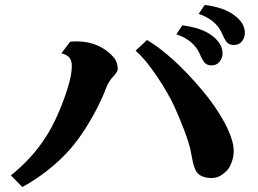

<svg xmlns="http://www.w3.org/2000/svg" viewBox="-20 -833 1040 773"><path d="M804.2 -813Q843.3 -808.1 873.5 -797.6Q903.8 -787.1 926.8 -769Q943.8 -756.3 954.8 -739Q965.8 -721.7 965.8 -699.2Q965.8 -681.6 954.1 -666.7Q942.4 -651.9 921.9 -651.9Q903.3 -651.9 894 -662.4Q884.8 -672.9 875 -695.8Q862.3 -726.1 837.4 -746.3Q812.5 -766.6 779.8 -776.9ZM713.9 -731Q752.9 -726.1 783.4 -715.6Q814 -705.1 836.9 -687Q853.5 -674.3 864.7 -657Q876 -639.6 876 -617.2Q876 -606 870.6 -595Q865.2 -584 855.5 -576.9Q845.7 -569.8 832 -569.8Q813.5 -569.8 804.2 -580.3Q794.9 -590.8 785.2 -613.8Q772.5 -644 747.3 -664.3Q722.2 -684.6 689.9 -694.8ZM571.8 -671.9Q611.8 -648.4 652.3 -614Q692.9 -579.6 730.5 -540.5Q768.1 -501.5 798.8 -463.9Q822.3 -436 844 -404.5Q865.7 -373 883.1 -341.1Q900.4 -309.1 910.6 -279.3Q920.9 -249.5 920.9 -225.1Q920.9 -204.1 914.1 -183.8Q907.2 -163.6 898.9 -152.8Q886.7 -137.7 869.9 -127Q853 -116.2 832 -116.2Q808.1 -116.2 791.3 -124.3Q774.4 -132.3 767.1 -148.9Q759.3 -165.5 755.9 -183.1Q752.4 -200.7 748 -224.1Q745.1 -239.7 738 -262Q731 -284.2 721.4 -309.3Q711.9 -334.5 701.7 -359.1Q691.4 -383.8 682.1 -403.8Q670.9 -428.7 653.1 -459.7Q635.3 -490.7 614 -522.5Q592.8 -554.2 570.1 -582.3Q547.4 -610.4 525.9 -628.9ZM262.2 -665Q316.9 -670.4 361.6 -654.1Q406.2 -637.7 436 -604Q446.8 -591.8 450.4 -578.9Q454.1 -565.9 454.1 -557.1Q454.1 -549.3 449.2 -541.5Q444.3 -533.7 437 -525.9Q427.7 -517.1 419.4 -503.4Q411.1 -489.7 407.2 -479Q395 -445.3 374.8 -405Q354.5 -364.7 329.6 -324.7Q304.7 -284.7 277.8 -251Q250.5 -216.8 216.1 -185.1Q181.6 -153.3 144 -126.5Q106.4 -99.6 69.8 -80.1L23.9 -127Q64.5 -159.2 101.6 -199.5Q138.7 -239.7 172.9 -294.9Q188.5 -320.3 203.6 -352.5Q218.8 -384.8 231.4 -417.7Q244.1 -450.7 252.9 -479.7Q261.7 -508.8 265.1 -527.8Q270.5 -558.6 268.6 -576.7Q266.6 -594.7 256.3 -604.2Q246.1 -613.8 227.1 -618.2Z"/></svg>

Font: BIZ UDMincho
Style: Bold
Weight: 700
Monospace: yes
Designer: TypeBank Co., Ltd.
Foundry: Morisawa Inc.
Version: Version 1.06